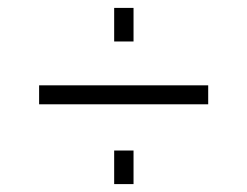

<svg xmlns="http://www.w3.org/2000/svg" viewBox="-20 -590 626 486"><path d="M318 -209V-124H269V-209ZM318 -570V-485H269V-570ZM79 -374H507V-326H79Z"/></svg>

Font: Pathway Extreme 8pt Thin 12pt Thin
Style: Regular
Weight: 250
Version: Version 1.001;gftools[0.9.26]